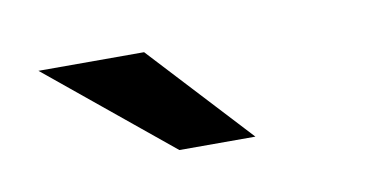

<svg xmlns="http://www.w3.org/2000/svg" viewBox="-32 -827 565 281"><g transform="rotate(-10 250.0 -687.0)"><path d="M330 -612H217L34 -762H191Z"/></g></svg>

Font: D2Coding
Style: Bold
Weight: 700
Monospace: yes
Designer: Yong-Rak Park; Jeong-Hwan Yoon; Sang-Min Lee;
Foundry: NHN Corporation
Version: Version 1.3.2; Build 20180524